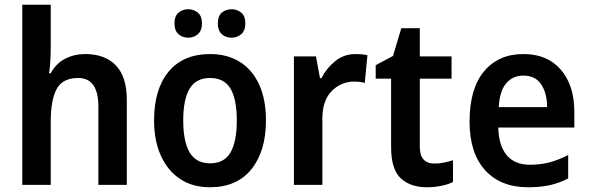

<svg xmlns="http://www.w3.org/2000/svg" viewBox="-20 -780 2485 810"><path d="M194 -577Q194 -548 192 -518.5Q190 -489 187 -471H194Q216 -512 254.5 -532Q293 -552 339 -552Q423 -552 469 -504Q515 -456 515 -357V0H395V-330Q395 -451 310 -451Q244 -451 219 -404.5Q194 -358 194 -266V0H74V-760H194Z M1102 -272Q1102 -143 1041 -66.5Q980 10 865 10Q793 10 740.5 -24.5Q688 -59 659 -122.5Q630 -186 630 -272Q630 -404 691.5 -478Q753 -552 867 -552Q937 -552 990 -520Q1043 -488 1072.5 -425Q1102 -362 1102 -272ZM753 -272Q753 -183 780 -137Q807 -91 867 -91Q926 -91 952.5 -137Q979 -183 979 -272Q979 -361 952.5 -406Q926 -451 866 -451Q807 -451 780 -406Q753 -361 753 -272ZM716 -681Q716 -712 733 -726.5Q750 -741 774 -741Q798 -741 815 -726.5Q832 -712 832 -681Q832 -651 815 -636Q798 -621 774 -621Q750 -621 733 -636Q716 -651 716 -681ZM899 -681Q899 -712 915.5 -726.5Q932 -741 957 -741Q981 -741 998 -726.5Q1015 -712 1015 -681Q1015 -651 998 -636Q981 -621 957 -621Q932 -621 915.5 -636Q899 -651 899 -681Z M1480 -552Q1491 -552 1504.5 -551Q1518 -550 1530 -547L1519 -430Q1510 -433 1497.5 -434.5Q1485 -436 1476 -436Q1419 -436 1379.5 -396Q1340 -356 1340 -280V0H1220V-542H1313L1330 -450H1336Q1357 -492 1394 -522Q1431 -552 1480 -552Z M1813 -90Q1833 -90 1852.5 -94Q1872 -98 1891 -104V-12Q1871 -2 1841.5 4Q1812 10 1780 10Q1712 10 1671 -27.5Q1630 -65 1630 -160V-448H1565V-505L1638 -544L1673 -661H1751V-542H1885V-448H1751V-161Q1751 -90 1813 -90Z M2188 -552Q2289 -552 2346 -486Q2403 -420 2403 -308V-242H2082Q2084 -165 2118 -125Q2152 -85 2215 -85Q2261 -85 2298.5 -95Q2336 -105 2377 -126V-27Q2340 -8 2300 1Q2260 10 2208 10Q2092 10 2026.5 -62Q1961 -134 1961 -267Q1961 -406 2022 -479Q2083 -552 2188 -552ZM2188 -461Q2143 -461 2115.5 -428.5Q2088 -396 2084 -328H2288Q2288 -386 2263.5 -423.5Q2239 -461 2188 -461Z"/></svg>

Font: Noto Sans Gujarati SemiCondensed SemiBold
Style: Regular
Weight: 600
Width: 4
Designer: Jelle Bosma - Monotype Design Team, Universal Thirst
Foundry: Monotype Imaging Inc.
Version: Version 2.106; ttfautohint (v1.8.4.7-5d5b)